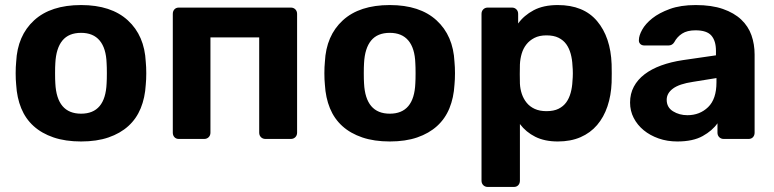

<svg xmlns="http://www.w3.org/2000/svg" viewBox="-20 -550 3065 760"><path d="M301 10Q239 10 192 -6Q145 -22 113 -51Q81 -80 64 -121.5Q47 -163 44 -215Q42 -235 42 -260Q42 -285 44 -305Q49 -409 115 -469.5Q181 -530 301 -530Q420 -530 486 -469.5Q552 -409 557 -305Q559 -285 559 -260Q559 -235 557 -215Q554 -163 537 -121.5Q520 -80 488 -51Q456 -22 409.5 -6Q363 10 301 10ZM301 -100Q397 -100 402 -220Q403 -235 403 -260Q403 -285 402 -300Q400 -359 374.5 -389.5Q349 -420 301 -420Q252 -420 227 -389.5Q202 -359 199 -300Q198 -285 198 -260Q198 -235 199 -220Q205 -100 301 -100Z M688 0Q677 0 670.5 -7Q664 -14 664 -25V-495Q664 -506 670.5 -513Q677 -520 688 -520H1131Q1142 -520 1149 -513Q1156 -506 1156 -495V-25Q1156 -14 1149 -7Q1142 0 1131 0H1031Q1020 0 1013 -7Q1006 -14 1006 -25V-402H813V-25Q813 -14 806 -7Q799 0 788 0Z M1523 10Q1461 10 1414 -6Q1367 -22 1335 -51Q1303 -80 1286 -121.5Q1269 -163 1266 -215Q1264 -235 1264 -260Q1264 -285 1266 -305Q1271 -409 1337 -469.5Q1403 -530 1523 -530Q1642 -530 1708 -469.5Q1774 -409 1779 -305Q1781 -285 1781 -260Q1781 -235 1779 -215Q1776 -163 1759 -121.5Q1742 -80 1710 -51Q1678 -22 1631.5 -6Q1585 10 1523 10ZM1523 -100Q1619 -100 1624 -220Q1625 -235 1625 -260Q1625 -285 1624 -300Q1622 -359 1596.5 -389.5Q1571 -420 1523 -420Q1474 -420 1449 -389.5Q1424 -359 1421 -300Q1420 -285 1420 -260Q1420 -235 1421 -220Q1427 -100 1523 -100Z M1911 190Q1900 190 1893 183Q1886 176 1886 165V-495Q1886 -506 1893 -513Q1900 -520 1911 -520H2006Q2017 -520 2024 -513Q2031 -506 2031 -495V-457Q2054 -489 2092.5 -509.5Q2131 -530 2188 -530Q2290 -530 2343.5 -466.5Q2397 -403 2401 -296Q2402 -260 2401 -223Q2399 -172 2384.5 -129Q2370 -86 2343.5 -55Q2317 -24 2278 -7Q2239 10 2188 10Q2136 10 2099 -8.5Q2062 -27 2038 -59V165Q2038 176 2031.5 183Q2025 190 2014 190ZM2143 -110Q2172 -110 2191 -119.5Q2210 -129 2221.5 -145Q2233 -161 2239 -183Q2245 -205 2246 -229Q2249 -260 2246 -291Q2245 -315 2239 -337Q2233 -359 2221.5 -375Q2210 -391 2191 -400.5Q2172 -410 2143 -410Q2115 -410 2095.5 -400Q2076 -390 2063.5 -374Q2051 -358 2045 -337.5Q2039 -317 2038 -295Q2037 -256 2038 -219Q2039 -198 2045.5 -178.5Q2052 -159 2064.5 -143.5Q2077 -128 2096.5 -119Q2116 -110 2143 -110Z M2661 10Q2621 10 2587 -2Q2553 -14 2528 -34.5Q2503 -55 2488.5 -83Q2474 -111 2474 -144Q2474 -179 2489 -207Q2504 -235 2531.5 -256Q2559 -277 2597.5 -291Q2636 -305 2683 -312L2814 -331V-349Q2814 -388 2796 -409Q2778 -430 2733 -430Q2700 -430 2680 -417Q2660 -404 2649 -383Q2641 -370 2626 -370H2531Q2520 -370 2514 -376.5Q2508 -383 2509 -392Q2509 -409 2522 -432.5Q2535 -456 2562 -477.5Q2589 -499 2631.5 -514.5Q2674 -530 2734 -530Q2797 -530 2841.5 -514.5Q2886 -499 2914 -472.5Q2942 -446 2954.5 -410.5Q2967 -375 2967 -334V-25Q2967 -14 2960.5 -7Q2954 0 2943 0H2845Q2834 0 2827 -7Q2820 -14 2820 -25V-62Q2800 -33 2761.5 -11.5Q2723 10 2661 10ZM2701 -94Q2750 -94 2783 -126Q2816 -158 2816 -224V-241L2723 -226Q2669 -218 2644 -199.5Q2619 -181 2619 -155Q2619 -125 2644 -109.5Q2669 -94 2701 -94Z"/></svg>

Font: Fz Rubik SemBd
Style: Regular
Weight: 600
Designer: Hubert and Fischer
Foundry: Hubert and Fischer
Version: Vit hóa bi FontZin.com